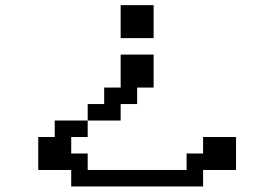

<svg xmlns="http://www.w3.org/2000/svg" viewBox="-20 -832 1040 728"><path d="M250 -187.5H125V-312.5H187.5V-375H312.5V-312.5H250V-250H312.5V-187.5H687.5V-250H750V-312.5H875V-187.5H750V-125H250ZM312.5 -437.5H375V-500H437.5V-625H562.5V-500H500V-437.5H437.5V-375H312.5ZM437.5 -812.5H562.5V-687.5H437.5Z"/></svg>

Font: HE신이문
Style: regular
Weight: 500
Monospace: yes
Designer: Taeyun An (WindowsTiger)
Version: v1.1